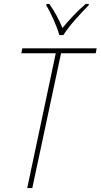

<svg xmlns="http://www.w3.org/2000/svg" viewBox="-20 -961 514 981"><path d="M119 0 265 -689H89L94 -714H474L469 -689H292L145 0ZM283 -782H304Q326 -817 364.5 -860.5Q403 -904 433 -934L434 -941H418Q385 -913 353.5 -879.5Q322 -846 299 -818Q271 -886 232 -941H218L216 -934Q233 -907 254 -860Q275 -813 283 -782Z"/></svg>

Font: Noto Sans UI SemiCondensed Thin
Style: Italic
Weight: 250
Width: 4
Italic angle: -12°
Designer: Monotype Design Team
Foundry: Monotype Imaging Inc.
Version: Version 1.901